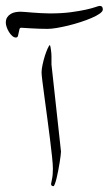

<svg xmlns="http://www.w3.org/2000/svg" viewBox="-104 -638 374 661"><path d="M106 -116.2Q106 -112.3 104.7 -101.8Q103.5 -91.3 101.3 -78.1Q99.1 -64.9 96.4 -50.5Q93.8 -36.1 90.8 -24.4Q87.9 -12.7 85 -4.9Q82 2.9 80.1 2.9Q71.8 2.9 71.8 -4.9Q71.8 -7.3 75 -21.2Q78.1 -35.2 78.1 -57.1Q78.1 -70.8 75.2 -98.6Q72.3 -126.5 67.9 -161.1Q63.5 -195.8 58.6 -232.9Q53.7 -270 49.3 -302.2Q44.9 -334.5 42 -357.9Q39.1 -381.3 39.1 -388.2Q39.1 -399.4 42.5 -415.3Q45.9 -431.2 50.5 -445.8Q55.2 -460.4 60.1 -471.2Q64.9 -481.9 67.9 -482.9Q68.8 -481.4 69.8 -476.6Q70.8 -471.7 71.5 -465.8Q72.3 -460 72.8 -453.9Q73.2 -447.8 73.2 -443.8V-416ZM250 -605.5Q250 -598.6 239.3 -591.1Q228.5 -583.5 211.4 -576.2Q194.3 -568.8 173.3 -562Q152.3 -555.2 131.1 -550Q109.9 -544.9 91.1 -541.7Q72.3 -538.6 60.1 -538.6Q47.4 -538.6 31.5 -539.1Q15.6 -539.6 1.5 -540.5Q-14.6 -541.5 -31.2 -542.5Q-35.6 -542.5 -37.1 -537.1Q-38.6 -531.7 -39.6 -525.6Q-40.5 -519.5 -42.2 -514.2Q-43.9 -508.8 -49.3 -508.8Q-55.7 -508.8 -62 -514.4Q-68.4 -520 -73.2 -528.1Q-78.1 -536.1 -81.1 -544.9Q-84 -553.7 -84 -559.6Q-84 -571.3 -79.1 -578.6Q-74.2 -585.9 -66.7 -590.3Q-59.1 -594.7 -50 -596.2Q-41 -597.7 -33.2 -597.7Q-27.3 -597.7 -16.6 -596.7Q-5.9 -595.7 7.6 -594.7Q21 -593.8 36.4 -592.8Q51.8 -591.8 66.9 -591.8Q108.9 -591.8 139.6 -595.9Q170.4 -600.1 191.4 -604.7Q212.4 -609.4 224.1 -613.5Q235.8 -617.7 239.7 -617.7Q250 -617.7 250 -605.5Z"/></svg>

Font: Scheherazade Rohingya
Style: Regular
Weight: 400
Designer: SIL International
Foundry: SIL International
Version: Version 2.000 (build 440/429)